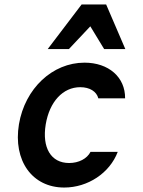

<svg xmlns="http://www.w3.org/2000/svg" viewBox="-20 -831 640 861"><path d="M386 -150C370 -119 333 -100 290 -100C208 -100 168 -169 185 -273C202 -375 262 -440 340 -440C382 -440 413 -421 421 -390H541C542 -485 467 -550 359 -550C215 -550 92 -434 65 -274C38 -111 124 10 268 10C374 10 472 -55 508 -150ZM194 -611H289L385 -713L447 -611H542L456 -811H346Z"/></svg>

Font: CommitMono
Style: Bold Italic
Weight: 700
Monospace: yes
Designer: Eigil Nikolajsen
Foundry: Eigil Nikolajsen
Version: Version 1.143